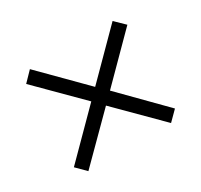

<svg xmlns="http://www.w3.org/2000/svg" viewBox="-86 -634 586 560"><g transform="rotate(-30 207.5 -354.0)"><path d="M347 -526 207 -385 68 -525 37 -493 176 -354 36 -213 67 -182 207 -322 346 -183 377 -214 239 -354 379 -495Z"/></g></svg>

Font: Noto Sans Lao Looped ExtraCondensed Light
Style: Regular
Weight: 300
Width: 2
Designer: Mark Frömberg, Ben Mitchell
Foundry: The Fontpad Ltd
Version: Version 1.002